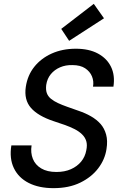

<svg xmlns="http://www.w3.org/2000/svg" viewBox="-20 -965 634 997"><path d="M258 12Q182 12 129 -15Q76 -42 52 -92Q28 -142 39 -210H144Q138 -172 150.5 -140.5Q163 -109 194 -90.5Q225 -72 273 -72Q316 -72 348.5 -86.5Q381 -101 401.5 -126Q422 -151 428 -184Q434 -212 428 -232Q422 -252 406 -267.5Q390 -283 367.5 -294.5Q345 -306 317 -316Q289 -326 258 -336Q177 -363 140.5 -405Q104 -447 114 -514Q123 -574 158 -618Q193 -662 248.5 -687Q304 -712 374 -712Q442 -712 488.5 -687Q535 -662 556.5 -618Q578 -574 569 -515H463Q468 -543 457.5 -568.5Q447 -594 422 -610.5Q397 -627 356 -627Q321 -628 292 -615.5Q263 -603 244 -580Q225 -557 220 -524Q217 -499 223 -482Q229 -465 244 -452.5Q259 -440 280.5 -430Q302 -420 329 -410.5Q356 -401 387 -390Q423 -378 452.5 -361Q482 -344 502 -321.5Q522 -299 531 -266.5Q540 -234 533 -191Q525 -137 490 -91Q455 -45 396.5 -16.5Q338 12 258 12ZM339 -753 298 -815 467 -945 520 -870Z"/></svg>

Font: DM Sans 10pt Medium
Style: Italic
Weight: 500
Italic angle: -10°
Version: Version 4.004;gftools[0.9.30]